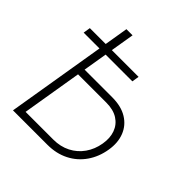

<svg xmlns="http://www.w3.org/2000/svg" viewBox="-194 -872 1015 1015"><g transform="rotate(45 314.0 -364.0)"><path d="M157.2 -419.9H378.9Q445.8 -419.9 490 -392.8Q534.2 -365.7 552.7 -318.6Q571.3 -271.5 561.5 -211.9Q551.3 -148.9 518.1 -101.1Q484.9 -53.2 432.6 -26.6Q380.4 0 313.5 0H56.6L177.2 -727.5H223.1L109.4 -41.5H316.4Q369.6 -41.5 411.6 -63Q453.6 -84.5 480.7 -123Q507.8 -161.6 516.1 -211.4Q524.4 -259.3 510.7 -296.9Q497.1 -334.5 463.1 -356.2Q429.2 -377.9 376 -377.9H150.4ZM30.3 -554.7 36.6 -594.7H400.9L394.5 -554.7Z"/></g></svg>

Font: Inter 16pt ExtraLight
Style: Italic
Weight: 250
Italic angle: -9.3988°
Version: Version 4.001;git-66647c0bb